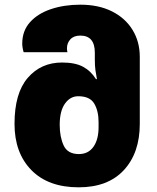

<svg xmlns="http://www.w3.org/2000/svg" viewBox="-20 -790 672 820"><path d="M316 10Q186 10 114 -63.5Q42 -137 42 -261Q42 -392 98.5 -457.5Q155 -523 245 -523Q301 -523 334.5 -505Q368 -487 390 -452H394Q390 -473 387.5 -490.5Q385 -508 385 -536V-565Q385 -638 323 -638Q295 -638 280.5 -622Q266 -606 266 -584Q266 -580 266.5 -575.5Q267 -571 268 -567H81Q75 -587 75 -604Q75 -658 108 -695Q141 -732 197.5 -751Q254 -770 323 -770Q401 -770 458 -741.5Q515 -713 546 -662.5Q577 -612 577 -547V-261Q577 -137 509 -63.5Q441 10 316 10ZM317 -132Q357 -132 379 -163Q401 -194 401 -247V-269Q401 -316 382.5 -347.5Q364 -379 314 -379Q280 -379 257.5 -347.5Q235 -316 235 -257Q235 -205 252 -168.5Q269 -132 317 -132Z"/></svg>

Font: Noto Sans Georgian Black
Style: Regular
Weight: 900
Designer: Monotype Design Team, Akaki Razmadze
Foundry: Google LLC
Version: Version 2.005; ttfautohint (v1.8.4.7-5d5b)